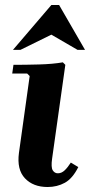

<svg xmlns="http://www.w3.org/2000/svg" viewBox="-20 -740 361 770"><path d="M264 -88 294 -70Q271 -24 240 -7Q209 10 171 10Q113 10 80 -25Q47 -60 56 -127L99 -435L89 -445H29L34 -480Q81 -480 136.5 -481.5Q192 -483 232 -490L242 -480L189 -104Q184 -69 191.5 -57Q199 -45 212 -45Q227 -45 239.5 -57Q252 -69 264 -88ZM291 -540 186 -601 62 -540H32L186 -720H217L321 -540Z"/></svg>

Font: Brygada 1918
Style: Italic
Weight: 400
Italic angle: -8°
Designer: Mateusz Machalski | Borys Kosmynka | Przemek Hoffer
Foundry: NIEPODLEGLA 2018
Version: Version 3.006